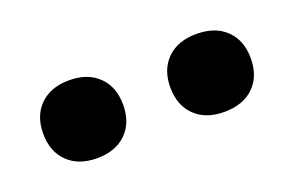

<svg xmlns="http://www.w3.org/2000/svg" viewBox="-38 -841 538 352"><g transform="rotate(-20 231.5 -665.0)"><path d="M107 -589Q71 -589 50 -609.5Q29 -630 29 -665Q29 -700 50 -720.5Q71 -741 107 -741Q143 -741 164 -720.5Q185 -700 185 -665Q185 -630 164 -609.5Q143 -589 107 -589ZM355 -589Q319 -589 298 -609.5Q277 -630 277 -665Q277 -700 298 -720.5Q319 -741 355 -741Q392 -741 413 -720.5Q434 -700 434 -665Q434 -630 413 -609.5Q392 -589 355 -589Z"/></g></svg>

Font: M PLUS 2 SemiBold
Style: Regular
Weight: 600
Designer: Coji Morishita
Foundry: UNDERFOREST DESIGN
Version: Version 1.001